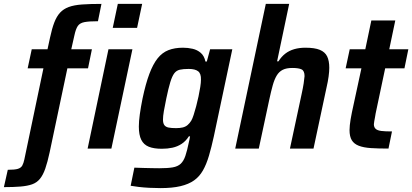

<svg xmlns="http://www.w3.org/2000/svg" viewBox="-87 -763 2117 986"><path d="M-67 198 -47 109Q-11 109 5 104Q21 99 27.5 87Q34 75 38 56L136 -412H55L76 -510H157L170 -570Q180 -617 192 -648Q204 -679 221.5 -698Q239 -717 266 -727Q293 -737 334 -740Q375 -743 434 -743L416 -654Q371 -654 347 -649.5Q323 -645 312.5 -629.5Q302 -614 295 -581L279 -510H385L365 -412H259L168 19Q157 70 145.5 103Q134 136 118 155.5Q102 175 78 183.5Q54 192 18.5 195Q-17 198 -67 198ZM492 -620 518 -743H643L617 -620ZM363 0 470 -510H593L485 0Z M737 203Q709 203 680 201.5Q651 200 625.5 197Q600 194 584 191L603 98Q627 99 649.5 99.5Q672 100 692.5 100.5Q713 101 731 101Q774 101 800 96.5Q826 92 841 78Q856 64 865 37.5Q874 11 883 -33Q885 -41 886.5 -48.5Q888 -56 889 -63H883Q867 -38 845.5 -24Q824 -10 798.5 -4.5Q773 1 744 1Q703 1 677 -9.5Q651 -20 638.5 -45Q626 -70 626 -113Q626 -140 631 -176Q636 -212 645 -257Q661 -333 680 -383.5Q699 -434 722.5 -463.5Q746 -493 778 -505.5Q810 -518 853 -518Q878 -518 902 -512.5Q926 -507 944 -491.5Q962 -476 968 -447H975L992 -510H1106L1011 -62Q999 -7 986 37Q973 81 955 112.5Q937 144 909.5 163.5Q882 183 840 193Q798 203 737 203ZM817 -105Q837 -105 851.5 -108.5Q866 -112 876.5 -121Q887 -130 895 -143Q901 -153 907.5 -173Q914 -193 920.5 -217.5Q927 -242 932.5 -268Q938 -294 941.5 -316.5Q945 -339 945 -354Q946 -385 930.5 -397Q915 -409 882 -409Q854 -409 836.5 -405Q819 -401 808 -386.5Q797 -372 787.5 -341Q778 -310 767 -257Q759 -219 754.5 -192.5Q750 -166 750 -149Q750 -130 757 -120.5Q764 -111 778.5 -108Q793 -105 817 -105Z M1121 0 1278 -743H1398L1336 -448H1343Q1358 -472 1378 -487.5Q1398 -503 1424 -510.5Q1450 -518 1481 -518Q1529 -518 1555.5 -507Q1582 -496 1593 -473.5Q1604 -451 1604 -415Q1604 -396 1600.5 -370Q1597 -344 1590 -314L1523 0H1402L1462 -280Q1469 -312 1472.5 -335Q1476 -358 1477 -372Q1477 -399 1462 -406.5Q1447 -414 1414 -414Q1384 -414 1365 -404.5Q1346 -395 1334 -375Q1322 -355 1313.5 -324.5Q1305 -294 1296 -252L1242 0Z M1908 0Q1855 0 1817.5 -2.5Q1780 -5 1755.5 -14.5Q1731 -24 1719.5 -43Q1708 -62 1708 -95Q1708 -107 1709.5 -120.5Q1711 -134 1713.5 -150Q1716 -166 1720 -185L1769 -412H1688L1709 -510H1789L1820 -658H1943L1912 -510H2010L1990 -412H1891L1842 -180Q1841 -173 1839 -162Q1837 -151 1835 -140.5Q1833 -130 1833 -125Q1833 -110 1842 -101.5Q1851 -93 1871 -90.5Q1891 -88 1926 -88Z"/></svg>

Font: Saira SemiCondensed SemiBold
Style: Italic
Weight: 600
Width: 4
Italic angle: -12°
Designer: Hector Gatti with collaboration of the Omnibus-Type team
Foundry: Omnibus-Type
Version: Version 1.101